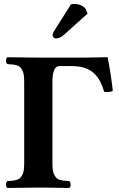

<svg xmlns="http://www.w3.org/2000/svg" viewBox="-20 -931 591 953"><path d="M17.1 2Q9.8 -2.4 9.8 -15.1Q9.8 -27.8 17.1 -32.2Q33.7 -33.2 42.7 -34.2Q51.8 -35.2 63 -38.3Q74.2 -41.5 79.6 -47.1Q85 -52.7 90.6 -62.5Q96.2 -72.3 98.1 -86.9Q100.1 -101.6 100.1 -122.1V-522.9Q100.1 -543.5 98.1 -558.1Q96.2 -572.8 90.6 -582.5Q85 -592.3 79.6 -597.9Q74.2 -603.5 63 -606.7Q51.8 -609.9 42.7 -610.8Q33.7 -611.8 17.1 -612.8Q9.8 -617.2 9.8 -629.9Q9.8 -642.6 17.1 -647Q131.8 -645 170.9 -645H394L514.2 -647Q530.8 -563 540 -480Q522.5 -471.2 497.1 -475.1Q488.8 -504.4 477.5 -525.9Q466.3 -547.4 448 -565.7Q429.7 -584 401.4 -593.5Q373 -603 335 -603H274.9Q240.2 -603 240.2 -523.9V-122.1Q240.2 -101.6 242.2 -86.9Q244.1 -72.3 249.8 -62.5Q255.4 -52.7 260.7 -47.1Q266.1 -41.5 277.3 -38.3Q288.6 -35.2 297.6 -34.2Q306.6 -33.2 323.2 -32.2Q330.6 -27.8 330.6 -15.1Q330.6 -2.4 323.2 2Q291 1.5 258.8 1Q226.6 0.5 207.5 0.2Q188.5 0 170.9 0ZM332 -909.2Q337.9 -911.1 348.1 -911.1Q385.7 -911.1 404.8 -887.2L415 -863.8L294.9 -755.9Q276.9 -740.2 256.8 -740.2Q251 -740.2 246.1 -744.9Q241.2 -749.5 241.2 -753.9Q241.2 -766.1 249 -777.8Z"/></svg>

Font: Common Serif
Style: Bold
Weight: 700
Designer: Philipp H. Poll, Khaled Hosny
Foundry: Stefan Peev, Context Ltd.
Version: Version 1.026